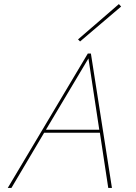

<svg xmlns="http://www.w3.org/2000/svg" viewBox="-20 -920 665 940"><path d="M573 -888 372 -717 362 -727 562 -900ZM410 -658H425L528 0H510L469 -270H196L36 0H18ZM205 -285H466L413 -634Z"/></svg>

Font: EauTest Thin
Style: Italic
Weight: 250
Italic angle: -12°
Designer: Christian Thalmann (Catharsis Fonts)
Version: Version 0.001;PS 000.001;hotconv 1.0.88;makeotf.lib2.5.64775